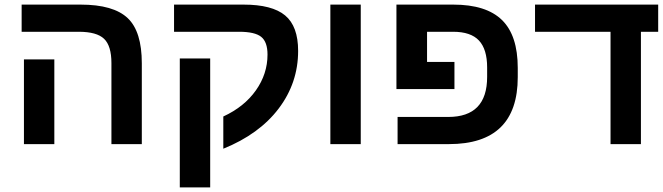

<svg xmlns="http://www.w3.org/2000/svg" viewBox="-20 -626 2879 834"><path d="M216 -368V0H84V-368ZM596 -351V0H464V-352Q464 -427 432 -457.5Q400 -488 322 -488H74V-606H330Q473 -606 535 -547Q596 -489 596 -351Z M761 -372H893V188H761ZM736 -488V-606H1038Q1162 -606 1218.5 -559Q1275 -512 1275 -405Q1275 -266 1190.5 -154.5Q1106 -43 950 20V-120Q1041 -162 1091.5 -233.5Q1142 -305 1142 -389Q1142 -444 1114.5 -466Q1087 -488 1019 -488Z M1415 0V-606H1547V0Z M2096 -292V-333Q2096 -412 2060.5 -450Q2025 -488 1948 -488H1835V-357H1954V-239H1702V-606H1949Q2092 -606 2160.5 -539Q2229 -472 2229 -331V-291Q2229 0 1930 0H1707V-118H1927Q2096 -118 2096 -292Z M2764 -488V0H2632V-488H2304V-606H2839V-488Z"/></svg>

Font: Libra Sans
Style: Bold
Weight: 700
Foundry: Context Ltd
Version: Version 1.000